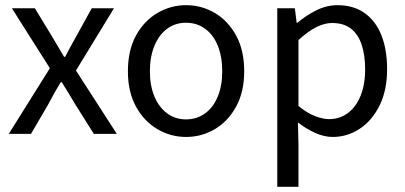

<svg xmlns="http://www.w3.org/2000/svg" viewBox="-20 -518 1566 743"><path d="M14 0 173 -254 26 -486H115L180 -379Q191 -360 203.5 -339.5Q216 -319 228 -298H232Q243 -319 254 -339.5Q265 -360 276 -379L335 -486H421L274 -245L432 0H343L272 -113Q259 -135 245.5 -157Q232 -179 219 -200H215Q202 -179 190 -157.5Q178 -136 166 -113L100 0Z M700 12Q641 12 589.5 -18Q538 -48 506.5 -105Q475 -162 475 -242Q475 -324 506.5 -381Q538 -438 589.5 -468Q641 -498 700 -498Q760 -498 811 -468Q862 -438 893.5 -381Q925 -324 925 -242Q925 -162 893.5 -105Q862 -48 811 -18Q760 12 700 12ZM700 -56Q742 -56 774 -79.5Q806 -103 823 -145Q840 -187 840 -242Q840 -298 823 -340.5Q806 -383 774 -406.5Q742 -430 700 -430Q658 -430 626.5 -406.5Q595 -383 577.5 -340.5Q560 -298 560 -242Q560 -187 577.5 -145Q595 -103 626.5 -79.5Q658 -56 700 -56Z M1053 205V-486H1121L1128 -430H1131Q1164 -458 1204 -478Q1244 -498 1286 -498Q1348 -498 1391 -467.5Q1434 -437 1456 -381.5Q1478 -326 1478 -250Q1478 -168 1448.5 -109Q1419 -50 1371 -19Q1323 12 1268 12Q1235 12 1201 -3Q1167 -18 1133 -44L1135 41V205ZM1254 -57Q1294 -57 1325.5 -80Q1357 -103 1375 -146.5Q1393 -190 1393 -250Q1393 -303 1380 -343.5Q1367 -384 1339 -406.5Q1311 -429 1265 -429Q1235 -429 1203 -412.5Q1171 -396 1135 -363V-108Q1169 -80 1199.5 -68.5Q1230 -57 1254 -57Z"/></svg>

Font: Source Sans 3
Style: Regular
Weight: 400
Designer: Paul D. Hunt
Foundry: Adobe
Version: Version 3.046;hotconv 1.0.118;makeotfexe 2.5.65603